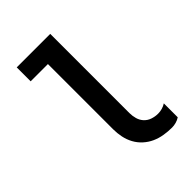

<svg xmlns="http://www.w3.org/2000/svg" viewBox="-218 -831 936 936"><g transform="rotate(-45 250.0 -363.5)"><path d="M403 8Q376 8 348.5 3.5Q321 -1 296.5 -12Q272 -23 251.5 -41.5Q231 -60 218 -84Q205 -108 199.5 -135Q194 -162 194 -189V-639H75V-735H306V-189Q306 -169 311.5 -149.5Q317 -130 330.5 -115.5Q344 -101 363.5 -94.5Q383 -88 403 -88Q417 -88 431.5 -92Q446 -96 458 -104V-8Q446 0 431.5 4Q417 8 403 8Z"/></g></svg>

Font: Moesevka
Style: Bold
Weight: 700
Monospace: yes
Designer: Belleve Invis
Foundry: Belleve Invis
Version: Version 32.5.0; ttfautohint (v1.8.4)